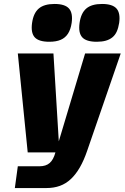

<svg xmlns="http://www.w3.org/2000/svg" viewBox="-20 -770 630 970"><path d="M277 -56 410 -500H590L421 -10Q404 40 383.5 75.5Q363 111 338 134.5Q313 158 282.5 169Q252 180 215 180H55L70 70H180Q212 70 231 53.5Q250 37 260 0H120L70 -500H250ZM342 -654Q337 -621 323.5 -600Q310 -579 287 -569Q264 -559 229 -559Q176 -559 155.5 -581.5Q135 -604 142 -654Q149 -704 176 -727Q203 -750 255.5 -750Q308 -750 328.5 -727Q349 -704 342 -654ZM582 -654Q578 -629 570 -611Q562 -593 548 -581.5Q534 -570 514.5 -564.5Q495 -559 469 -559Q416 -559 395.5 -581.5Q375 -604 382 -654Q389 -704 416 -727Q443 -750 495.5 -750Q548 -750 568.5 -727Q589 -704 582 -654Z"/></svg>

Font: Fivo Sans Modern Heavy
Style: Regular
Weight: 900
Designer: Alexander Slobzheninov
Foundry: Alexander Slobzheninov
Version: 1.0